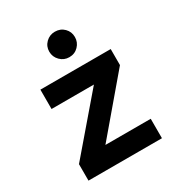

<svg xmlns="http://www.w3.org/2000/svg" viewBox="-172 -839 888 954"><g transform="rotate(-30 272.0 -362.0)"><path d="M58 0V-94.5L320 -400H77V-511H480.5V-419L219.5 -111.5H479.5V0ZM283 -578.5Q252.5 -578.5 231 -600.2Q209.5 -622 209.5 -652Q209.5 -682.5 231 -703.5Q252.5 -724.5 283 -724.5Q314.5 -724.5 335.5 -703.5Q356.5 -682.5 356.5 -652Q356.5 -622 335.5 -600.2Q314.5 -578.5 283 -578.5Z"/></g></svg>

Font: Overpass
Style: Bold
Weight: 700
Designer: Delve Withrington, Dave Bailey, Thomas Jockin
Foundry: Delve Fonts LLC
Version: Version 4.000; ttfautohint (v1.8.3)